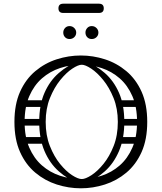

<svg xmlns="http://www.w3.org/2000/svg" viewBox="-20 -1010 874 1038"><path d="M721 -351Q721 -432 695.5 -490.5Q670 -549 627 -586.5Q584 -624 529.5 -642Q475 -660 417 -660Q359 -660 304.5 -642Q250 -624 207 -586.5Q164 -549 138.5 -490.5Q113 -432 113 -351Q113 -270 138.5 -211.5Q164 -153 207 -115.5Q250 -78 304.5 -60Q359 -42 417 -42Q475 -42 529.5 -60Q584 -78 627 -115.5Q670 -153 695.5 -211.5Q721 -270 721 -351ZM58 -351Q58 -446 88.5 -514Q119 -582 171 -625.5Q223 -669 287 -689.5Q351 -710 417 -710Q483 -710 547 -689.5Q611 -669 663 -625.5Q715 -582 745.5 -514Q776 -446 776 -351Q776 -256 745.5 -188Q715 -120 663 -76.5Q611 -33 547 -12.5Q483 8 417 8Q351 8 287 -12.5Q223 -33 171 -76.5Q119 -120 88.5 -188Q58 -256 58 -351ZM222 -252Q222 -243 217 -238Q212 -233 205 -233H110Q94 -233 94 -252Q94 -269 111 -269H205Q222 -269 222 -252ZM220 -451Q220 -442 215 -437Q210 -432 203 -432H108Q92 -432 92 -451Q92 -468 109 -468H203Q220 -468 220 -451ZM214 -350Q214 -341 209 -336Q204 -331 197 -331H102Q86 -331 86 -350Q86 -367 103 -367H197Q214 -367 214 -350ZM613 -252Q613 -269 630 -269H724Q741 -269 741 -252Q741 -233 725 -233H630Q623 -233 618 -238Q613 -243 613 -252ZM615 -451Q615 -468 632 -468H726Q743 -468 743 -451Q743 -432 727 -432H632Q625 -432 620 -437Q615 -442 615 -451ZM621 -350Q621 -367 638 -367H732Q749 -367 749 -350Q749 -331 733 -331H638Q631 -331 626 -336Q621 -341 621 -350ZM439 -18 422 -42Q442 -42 474.5 -63Q507 -84 539.5 -124Q572 -164 594.5 -221Q617 -278 617 -351Q617 -423 594 -480Q571 -537 538 -577.5Q505 -618 473 -639Q441 -660 422 -660L438 -680Q498 -658 546.5 -615.5Q595 -573 623.5 -508Q652 -443 652 -351Q652 -260 623.5 -193.5Q595 -127 547 -84Q499 -41 439 -18ZM405 -18Q346 -41 297.5 -84Q249 -127 220.5 -193.5Q192 -260 192 -351Q192 -443 220.5 -508Q249 -573 298 -615.5Q347 -658 406 -680L422 -660Q403 -660 371 -639Q339 -618 306 -577.5Q273 -537 250 -480Q227 -423 227 -351Q227 -278 249.5 -221Q272 -164 304.5 -124Q337 -84 369.5 -63Q402 -42 422 -42ZM476 -799Q461 -799 451.5 -809Q442 -819 442 -834Q442 -848 451.5 -858.5Q461 -869 476 -869Q491 -869 501.5 -858.5Q512 -848 512 -834Q512 -819 501.5 -809Q491 -799 476 -799ZM356 -799Q341 -799 331.5 -809Q322 -819 322 -834Q322 -848 331.5 -858.5Q341 -869 356 -869Q371 -869 381.5 -858.5Q392 -848 392 -834Q392 -819 381.5 -809Q371 -799 356 -799ZM322 -940Q296 -940 296 -965Q296 -990 322 -990H515Q541 -990 541 -965Q541 -940 515 -940Z"/></svg>

Font: Agu Display
Style: Regular
Weight: 400
Designer: Oluwaseun Badejo
Version: Version 1.103